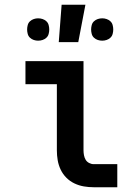

<svg xmlns="http://www.w3.org/2000/svg" viewBox="-20 -787 590 807"><path d="M473 0H374Q353 0 332.5 -3.5Q312 -7 293 -16Q274 -25 259 -40Q244 -55 235 -74Q226 -93 222.5 -113.5Q219 -134 219 -155V-433H87V-530H331V-155Q331 -145 333 -134.5Q335 -124 340 -115.5Q345 -107 354.5 -102Q364 -97 374 -97H473ZM410 -616Q400 -616 391 -619Q382 -622 375 -628.5Q368 -635 365.5 -644.5Q363 -654 363 -663Q363 -672 365.5 -681.5Q368 -691 375 -697.5Q382 -704 391 -707Q400 -710 410 -710Q419 -710 428 -707Q437 -704 444 -697.5Q451 -691 453.5 -681.5Q456 -672 456 -663Q456 -654 453.5 -644.5Q451 -635 444 -628.5Q437 -622 428 -619Q419 -616 410 -616ZM140 -616Q131 -616 122 -619Q113 -622 106 -628.5Q99 -635 96.5 -644.5Q94 -654 94 -663Q94 -672 96.5 -681.5Q99 -691 106 -697.5Q113 -704 122 -707Q131 -710 140 -710Q150 -710 159 -707Q168 -704 175 -697.5Q182 -691 184.5 -681.5Q187 -672 187 -663Q187 -654 184.5 -644.5Q182 -635 175 -628.5Q168 -622 159 -619Q150 -616 140 -616ZM227 -610 239 -767H339L309 -610Z"/></svg>

Font: Lode
Style: Bold
Weight: 700
Monospace: yes
Designer: Belleve Invis
Foundry: Belleve Invis
Version: Version 29.2.0; ttfautohint (v1.8.3)